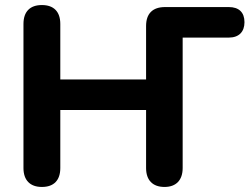

<svg xmlns="http://www.w3.org/2000/svg" viewBox="-20 -733 989 761"><path d="M146 8C194 8 219 -19 219 -67V-297H559V-67C559 -19 585 8 632 8C678 8 704 -19 704 -67V-584H887C927 -584 949 -607 949 -645C949 -684 927 -705 887 -705H634C585 -705 559 -679 559 -630V-418H219V-638C219 -687 193 -713 146 -713C99 -713 73 -687 73 -638V-67C73 -19 99 8 146 8Z"/></svg>

Font: SN Pro
Style: Bold
Weight: 700
Designer: Tobias Whetton
Foundry: Supernotes
Version: Version 1.003;Glyphs 3.3 (3324)